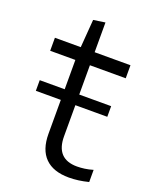

<svg xmlns="http://www.w3.org/2000/svg" viewBox="-131 -750 659 831"><g transform="rotate(20 198.5 -334.5)"><path d="M27 -345H142V-480H26V-540H145L155 -669L209 -677V-540H374V-480H209V-345H356V-296H209V-153Q209 -49 306 -49Q322 -49 340.5 -51.5Q359 -54 379 -60V-4Q332 8 289 8Q217 8 179.5 -29.5Q142 -67 142 -140V-296H27Z"/></g></svg>

Font: Encode Sans Normal
Style: Light
Weight: 300
Designer: Pablo Impallari, Andres Torresi
Foundry: Pablo Impallari, Andres Torresi
Version: Version 1.000; ttfautohint (v1.00) -l 8 -r 50 -G 200 -x 14 -